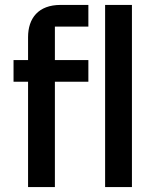

<svg xmlns="http://www.w3.org/2000/svg" viewBox="-20 -760 640 780"><path d="M94 0H203V-428H339V-516H203V-652H339V-740H226C136 -740 94 -686 94 -609V-516H35V-428H94ZM407 0H516V-740H407Z"/></svg>

Font: IBM Plex Mono Medm
Style: Regular
Weight: 500
Monospace: yes
Designer: Mike Abbink, Paul van der Laan, Pieter van Rosmalen
Foundry: Bold Monday
Version: Version 2.004